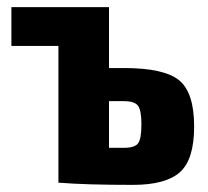

<svg xmlns="http://www.w3.org/2000/svg" viewBox="-20 -513 584 539"><path d="M286 -322H328Q441 -322 483 -287.5Q525 -253 525 -158Q525 -65 485 -29.5Q445 6 353 6Q220 6 148 0H144V-384H12V-493H286ZM286 -98H328Q358 -98 367.5 -110.5Q377 -123 377 -164Q377 -203 367.5 -216Q358 -229 328 -229H286Z"/></svg>

Font: exo2condensed_b
Style: Bold
Weight: 700
Width: 3
Designer: Natanael Gama
Version: Version 1.001;PS 001.001;hotconv 1.0.70;makeotf.lib2.5.58329